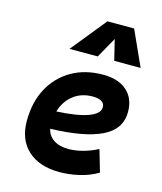

<svg xmlns="http://www.w3.org/2000/svg" viewBox="-119 -882 823 978"><g transform="rotate(15 293.0 -392.5)"><path d="M301.8 -115.7Q336.9 -115.7 377 -126.5Q417 -137.2 454.1 -156.7L487.8 -41Q441.4 -13.7 388.7 -2Q335.9 9.8 287.6 9.8Q180.2 9.8 119.9 -45.7Q59.6 -101.1 59.6 -199.7Q59.6 -298.3 99.1 -371.8Q138.7 -445.3 209.7 -486.3Q280.8 -527.3 375.5 -527.3Q455.6 -527.3 500.7 -487.3Q545.9 -447.3 545.9 -376Q545.9 -284.2 453.9 -240.2Q361.8 -196.3 185.1 -191.4Q192.9 -155.3 223.1 -135.5Q253.4 -115.7 301.8 -115.7ZM192.4 -284.7Q298.3 -289.6 356.9 -310.5Q415.5 -331.5 415.5 -365.7Q415.5 -406.2 352.1 -406.2Q293 -406.2 251 -373.5Q209 -340.8 192.4 -284.7ZM465.8 -795.4 549.8 -609.9H410.6L384.3 -717.8L323.7 -609.9H174.8L325.2 -795.4Z"/></g></svg>

Font: Cascadia Code PL
Style: Bold Italic
Weight: 700
Italic angle: -10°
Monospace: yes
Designer: Aaron Bell
Foundry: Saja Typeworks
Version: Version 2404.023; ttfautohint (v1.8.4)